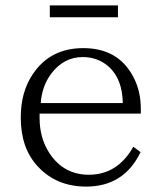

<svg xmlns="http://www.w3.org/2000/svg" viewBox="-20 -687 598 713"><path d="M127 -265.1V-249Q127 -174.8 163.1 -119.1Q215.8 -38.1 310.1 -38.1Q416.5 -38.1 475.1 -142.1L502 -122.1Q440.4 5.9 300.3 5.9Q189 5.9 120.1 -69.3Q57.1 -136.7 57.1 -250.5Q57.1 -346.2 102.1 -412.1Q166.5 -508.3 289.1 -508.3Q419.4 -508.3 475.1 -401.4Q502.9 -349.6 502.9 -283.2V-265.1ZM436 -304.2Q434.6 -393.1 384.3 -439Q343.8 -475.1 287.1 -475.1Q216.8 -475.1 169.9 -413.1Q135.7 -366.7 131.3 -304.2ZM165 -667H418V-623H165Z"/></svg>

Font: I.Ming
Style: Regular
Weight: 400
Designer: Ichiten Fonts Project
Version: Version 6.11; Dec 27, 2019